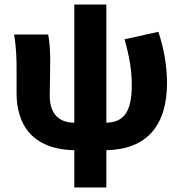

<svg xmlns="http://www.w3.org/2000/svg" viewBox="-20 -649 799 845"><path d="M307 176H448V12C624 9 715 -95 715 -283C715 -360 701 -437 677 -509L528 -476C551 -396 560 -334 560 -275C560 -152 522 -111 448 -109V-629H307V-109C224 -109 199 -167 199 -226C199 -264 201 -334 201 -374C201 -421 199 -463 192 -497H42C52 -442 53 -382 53 -342V-239C53 -107 116 8 307 12Z"/></svg>

Font: Source Sans Pro
Style: Bold
Weight: 700
Designer: Paul D. Hunt
Foundry: Adobe Systems Incorporated
Version: Version 3.006;hotconv 1.0.111;makeotfexe 2.5.65597